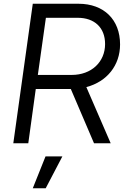

<svg xmlns="http://www.w3.org/2000/svg" viewBox="-20 -765 682 1025"><path d="M51 0H131L171 -290H358L482 0H571L441 -300C551 -329 621 -416 621 -528C621 -660 535 -745 399 -745H155ZM155 240H224L313 70H223ZM182 -365 225 -670H395C484 -670 541 -618 541 -530C541 -434 468 -365 363 -365Z"/></svg>

Font: Mluvka
Style: Italic
Weight: 400
Italic angle: -8°
Designer: Modified by Jiří Krblich, Original typeface by Gumpita Rahayu
Foundry: Gumpita Rahayu & Jiří Krblich
Version: Version 2.000;Glyphs 3.1.1 (3134)